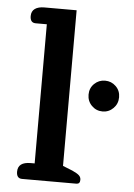

<svg xmlns="http://www.w3.org/2000/svg" viewBox="-52 -750 549 789"><g transform="rotate(5 222.5 -355.0)"><path d="M69 0Q46 0 46 -28Q46 -68 99 -68H115V-642H69Q46 -642 46 -670Q46 -690 60 -700Q74 -710 99 -710H232V-68L272 -52Q292 -43 300 -35.5Q308 -28 308 -17Q308 0 293 0ZM311 -369Q311 -396 329.5 -414Q348 -432 374 -432Q400 -432 418.5 -414Q437 -396 437 -369Q437 -342 418.5 -323.5Q400 -305 374 -305Q348 -305 329.5 -323.5Q311 -342 311 -369Z"/></g></svg>

Font: Maitree Semibold
Style: Regular
Weight: 600
Designer: CadsonDemak Team
Foundry: CadsonDemak
Version: Version 1.010